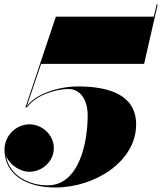

<svg xmlns="http://www.w3.org/2000/svg" viewBox="-20 -824 722 854"><path d="M585.5 -270.5C585.5 -400.5 468 -439.5 327 -439.5C238 -439.5 137 -405 99 -351L163 -540H621L681.5 -804.5H677L664 -750H228.5L93.5 -347H100.5C137.5 -398 222.5 -428 285 -428C334 -428 370 -384.5 370 -310.5C370 -196 335 0.5 191 0.5C116 0.5 22 -38.5 6.5 -131.5C21.5 -92.5 67 -60 111.5 -60C166 -60 219.5 -105 219.5 -165C219.5 -225 166.5 -271 111.5 -271C51 -271 0 -220 0 -159C0 -46.5 99 10 226 10C402 10 585.5 -105.5 585.5 -270.5Z"/></svg>

Font: Bodoni* 36pt Fatface
Style: Italic
Weight: 900
Italic angle: -13°
Version: Version 2.3